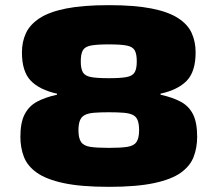

<svg xmlns="http://www.w3.org/2000/svg" viewBox="-20 -716 842 744"><path d="M402 8Q294 8 226.5 -6.5Q159 -21 122.5 -47Q86 -73 72.5 -108.5Q59 -144 59 -186Q59 -241 75.5 -273Q92 -305 123.5 -322Q155 -339 201 -349V-353Q133 -368 99 -403.5Q65 -439 65 -513Q65 -554 80.5 -587.5Q96 -621 133.5 -645.5Q171 -670 236 -683Q301 -696 402 -696Q502 -696 567.5 -683Q633 -670 670.5 -645.5Q708 -621 723 -587.5Q738 -554 738 -513Q738 -439 704 -403.5Q670 -368 602 -353V-349Q648 -339 680 -322Q712 -305 728 -273Q744 -241 744 -186Q744 -144 730.5 -108.5Q717 -73 681 -47Q645 -21 577 -6.5Q509 8 402 8ZM402 -143Q448 -143 473.5 -147Q499 -151 509 -166Q519 -181 519 -211Q519 -234 514 -248.5Q509 -263 496 -270Q483 -277 460 -279Q437 -281 401 -281Q367 -281 344 -279Q321 -277 308 -270Q295 -263 289.5 -248.5Q284 -234 284 -211Q284 -181 294 -166Q304 -151 329.5 -147Q355 -143 402 -143ZM402 -413Q448 -413 471 -417.5Q494 -422 502 -436Q510 -450 510 -478Q510 -507 502 -521Q494 -535 471 -539.5Q448 -544 402 -544Q355 -544 332 -539.5Q309 -535 301 -521Q293 -507 293 -478Q293 -450 301 -436Q309 -422 332 -417.5Q355 -413 402 -413Z"/></svg>

Font: Saira Expanded ExtraBold
Style: Regular
Weight: 800
Width: 7
Designer: Hector Gatti with collaboration of the Omnibus-Type team
Foundry: Omnibus-Type
Version: Version 1.101